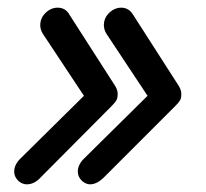

<svg xmlns="http://www.w3.org/2000/svg" viewBox="-20 -517 538 501"><path d="M17 -69Q17 -87 33 -103L199 -267L91 -430Q85 -441 85 -451Q85 -475 107 -490Q118 -497 130 -497Q151 -497 161 -479L281 -292Q288 -280 287 -269Q287 -262 284 -256Q281 -250 272 -241L87 -55Q70 -36 50 -36Q39 -36 29 -44Q17 -55 17 -69ZM183 -69Q183 -87 199 -103L365 -267L257 -430Q251 -441 251 -451Q251 -475 273 -490Q284 -497 296 -497Q316 -497 327 -479L447 -292Q454 -280 453 -269Q453 -261 450 -255.5Q447 -250 438 -241L252 -55Q233 -36 215 -36Q205 -36 195 -44Q183 -55 183 -69Z"/></svg>

Font: Kodchasan Medium
Style: Italic
Weight: 500
Italic angle: -10°
Version: Version 1.000; ttfautohint (v1.6)